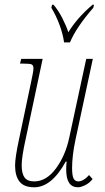

<svg xmlns="http://www.w3.org/2000/svg" viewBox="-20 -786 444 815"><path d="M261 -66Q261 -86 263 -100H259Q199 9 125 9Q82 9 63 -15Q44 -39 44 -84Q44 -117 61 -196L110 -428Q122 -483 122 -495Q122 -509 114.5 -512.5Q107 -516 79 -516H65L70 -536H161L89 -196Q72 -120 72 -84Q72 -50 84 -33Q96 -16 125 -16Q177 -16 217.5 -71Q258 -126 274 -202L346 -536H374L300 -191Q286 -124 286 -73Q286 -40 292.5 -28Q299 -16 313 -16Q323 -16 335.5 -23.5Q348 -31 358 -43L373 -26Q360 -9 341.5 0Q323 9 311 9Q261 9 261 -66ZM198 -753 201 -766H207Q227 -743 244 -710Q261 -677 270 -649Q308 -711 373 -766H379L376 -753Q303 -669 277 -606H252Q247 -642 232.5 -681Q218 -720 198 -753Z"/></svg>

Font: Noto Serif CondThin
Style: Italic
Weight: 250
Width: 3
Italic angle: -12°
Designer: Monotype Design Team
Foundry: Monotype Imaging Inc.
Version: Version 1.001